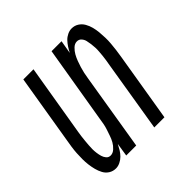

<svg xmlns="http://www.w3.org/2000/svg" viewBox="-145 -655 789 789"><g transform="rotate(-45 250.0 -260.0)"><path d="M98 8Q81 8 67.5 -0.5Q54 -9 46.5 -23Q39 -37 35 -52.5Q31 -68 29 -84Q27 -100 27 -117Q27 -134 28 -150.5Q29 -167 31.5 -184Q34 -201 37 -218L87 -520H146L94 -209Q92 -197 90.5 -185.5Q89 -174 88 -162.5Q87 -151 86 -139.5Q85 -128 85 -117Q85 -106 86.5 -94.5Q88 -83 91 -72.5Q94 -62 101 -53.5Q108 -45 120 -45Q133 -45 144.5 -55.5Q156 -66 163 -78.5Q170 -91 174.5 -104.5Q179 -118 183.5 -131Q188 -144 190.5 -157.5Q193 -171 195 -185L251 -520H309L299 -462Q305 -474 312.5 -485.5Q320 -497 329 -506.5Q338 -516 350.5 -522Q363 -528 375 -528Q392 -528 405.5 -519.5Q419 -511 427 -497Q435 -483 439 -467.5Q443 -452 444.5 -436Q446 -420 446.5 -403Q447 -386 445.5 -369.5Q444 -353 442 -336Q440 -319 437 -302L387 0H328L379 -311Q381 -323 383 -334.5Q385 -346 386 -357.5Q387 -369 388 -380.5Q389 -392 388.5 -403Q388 -414 386.5 -425.5Q385 -437 382.5 -447.5Q380 -458 372.5 -466.5Q365 -475 353 -475Q340 -475 329 -464.5Q318 -454 311 -441.5Q304 -429 299 -415.5Q294 -402 290 -389Q286 -376 283 -362.5Q280 -349 278 -335L223 0H165L174 -58Q168 -46 161 -34.5Q154 -23 144.5 -13.5Q135 -4 122.5 2Q110 8 98 8Z"/></g></svg>

Font: Iosevka Light Oblique
Style: Regular
Weight: 300
Italic angle: -9°
Monospace: yes
Designer: Belleve Invis
Foundry: Belleve Invis
Version: Version 32.5.0; ttfautohint (v1.8.4)